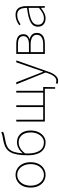

<svg xmlns="http://www.w3.org/2000/svg" viewBox="1089 -1859 992 3210"><g transform="rotate(-90 1585.0 -254.0)"><path d="M266 12Q209 12 160.5 -17.5Q112 -47 83 -103Q54 -159 54 -238Q54 -318 83 -374.5Q112 -431 160.5 -460.5Q209 -490 266 -490Q323 -490 371 -460.5Q419 -431 448.5 -374.5Q478 -318 478 -238Q478 -159 448.5 -103Q419 -47 371 -17.5Q323 12 266 12ZM266 -16Q317 -16 358 -44Q399 -72 422.5 -122Q446 -172 446 -238Q446 -304 422.5 -354.5Q399 -405 358 -433.5Q317 -462 266 -462Q215 -462 174.5 -433.5Q134 -405 110 -354.5Q86 -304 86 -238Q86 -172 110 -122Q134 -72 174.5 -44Q215 -16 266 -16Z M810 12Q708 12 651 -64Q594 -140 594 -282Q594 -388 607 -459.5Q620 -531 645 -575Q670 -619 706.5 -644Q743 -669 789.5 -682Q836 -695 892 -704Q917 -708 930.5 -711.5Q944 -715 954 -719Q964 -723 978 -730L986 -698Q967 -688 947 -682.5Q927 -677 898 -672Q843 -663 799.5 -652Q756 -641 723 -619Q690 -597 668 -557Q646 -517 635 -450Q624 -383 624 -282Q624 -161 670 -88.5Q716 -16 810 -16Q856 -16 893.5 -44.5Q931 -73 953.5 -123.5Q976 -174 976 -240Q976 -295 957 -340Q938 -385 900.5 -411.5Q863 -438 808 -438Q765 -438 718.5 -414.5Q672 -391 622 -326V-362Q661 -413 710 -439.5Q759 -466 810 -466Q872 -466 916.5 -437.5Q961 -409 984.5 -358Q1008 -307 1008 -240Q1008 -162 980.5 -105.5Q953 -49 908 -18.5Q863 12 810 12Z M1706 172V0H1662V-28H1736V-12L1732 172ZM1158 0V-478H1188V-28H1400V-478H1430V-28H1642V-478H1672V0Z M1834 222Q1822 222 1809.5 219Q1797 216 1788 212L1798 184Q1806 187 1816.5 189.5Q1827 192 1836 192Q1881 192 1913 153Q1945 114 1964 56L1978 12L1780 -478H1814L1936 -164Q1948 -134 1962.5 -98Q1977 -62 1990 -30H1994Q2006 -62 2018 -98Q2030 -134 2040 -164L2148 -478H2180L1988 68Q1976 105 1955.5 140.5Q1935 176 1905 199Q1875 222 1834 222Z M2288 0V-478H2456Q2507 -478 2543.5 -465.5Q2580 -453 2599 -427Q2618 -401 2618 -361Q2618 -314 2594.5 -290.5Q2571 -267 2539 -256V-253Q2564 -248 2587 -234Q2610 -220 2625 -196Q2640 -172 2640 -136Q2640 -90 2618.5 -60Q2597 -30 2556.5 -15Q2516 0 2460 0ZM2318 -266H2437Q2518 -266 2552 -291Q2586 -316 2586 -359Q2586 -403 2553 -426.5Q2520 -450 2447 -450H2318ZM2318 -28H2450Q2528 -28 2568 -55.5Q2608 -83 2608 -137Q2608 -186 2565 -212Q2522 -238 2442 -238H2318Z M2882 12Q2845 12 2813.5 -1.5Q2782 -15 2763 -43.5Q2744 -72 2744 -117Q2744 -197 2820 -238.5Q2896 -280 3058 -298Q3059 -337 3050.5 -375Q3042 -413 3016 -437.5Q2990 -462 2940 -462Q2889 -462 2848 -442.5Q2807 -423 2784 -406L2768 -428Q2783 -440 2809 -454.5Q2835 -469 2869 -479.5Q2903 -490 2942 -490Q2998 -490 3030 -465Q3062 -440 3075 -399Q3088 -358 3088 -310V0H3062L3058 -64H3056Q3019 -34 2974.5 -11Q2930 12 2882 12ZM2884 -16Q2928 -16 2969 -37Q3010 -58 3058 -98V-272Q2953 -260 2891.5 -239.5Q2830 -219 2803 -189Q2776 -159 2776 -118Q2776 -63 2808.5 -39.5Q2841 -16 2884 -16Z"/></g></svg>

Font: Source Sans 3 Variable
Style: Regular
Weight: 200
Designer: Paul D. Hunt
Foundry: Adobe Systems Incorporated
Version: Version 3.026